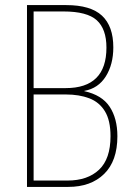

<svg xmlns="http://www.w3.org/2000/svg" viewBox="-20 -734 525 754"><path d="M240 -714Q336 -714 380.5 -672.5Q425 -631 425 -548Q425 -481 395.5 -434Q366 -387 311 -377V-376Q380 -361 410.5 -315Q441 -269 441 -199Q441 -102 389 -51Q337 0 248 0H86V-714ZM238 -388Q398 -388 398 -547Q398 -620 360 -654.5Q322 -689 229 -689H112V-388ZM112 -363V-25H245Q324 -25 369 -67.5Q414 -110 414 -199Q414 -261 392 -297Q370 -333 330.5 -348Q291 -363 239 -363Z"/></svg>

Font: Noto Sans Khmer Condensed Thin
Style: Regular
Weight: 100
Width: 3
Designer: Danh Hong and the Monotype Design Team
Foundry: Monotype Imaging Inc.
Version: Version 2.004; ttfautohint (v1.8.4.7-5d5b)